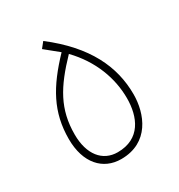

<svg xmlns="http://www.w3.org/2000/svg" viewBox="-116 -520 557 599"><g transform="rotate(-30 162.5 -220.5)"><path d="M151 0C252 0 285 -87 285 -156C285 -256 241 -351 124 -441L108 -421L156 -382C79 -301 40 -233 40 -136C40 -49 86 0 151 0ZM152 -24C98 -24 63 -67 63 -139C63 -230 99 -289 173 -366C234 -303 261 -227 261 -156C261 -89 234 -24 152 -24Z"/></g></svg>

Font: Noto Sans Arabic ExtCond Thin
Style: Regular
Weight: 100
Width: 2
Designer: Monotype Design Team, Nadine Chahine, Nizar Qandah and Khaled Hosny
Foundry: Monotype Imaging Inc.
Version: Version 2.012